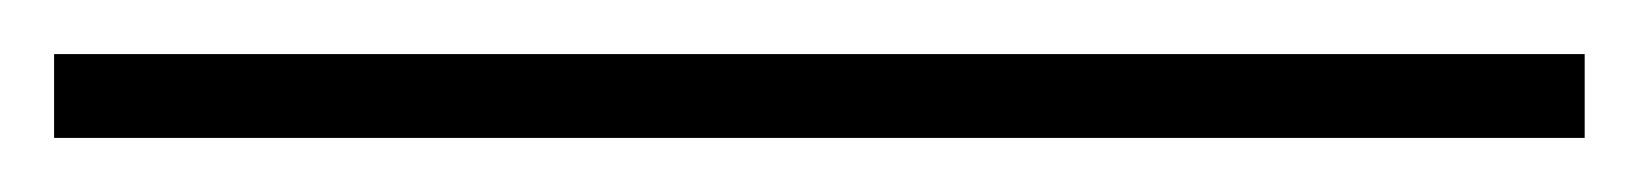

<svg xmlns="http://www.w3.org/2000/svg" viewBox="-20 68 606 71"><path d="M0 119V88H566V119Z"/></svg>

Font: M PLUS 2 ExtraLight
Style: Regular
Weight: 250
Designer: Coji Morishita
Foundry: UNDERFOREST DESIGN
Version: Version 1.001